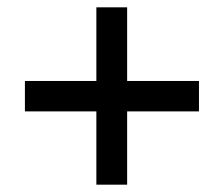

<svg xmlns="http://www.w3.org/2000/svg" viewBox="-20 -615 612 524"><path d="M327 -394H523V-311H327V-111H243V-311H48V-394H243V-595H327Z"/></svg>

Font: Noto Sans NKo Unjoined Medium
Style: Regular
Weight: 500
Designer: Monotype Design Team
Foundry: Monotype Imaging Inc.
Version: Version 2.004